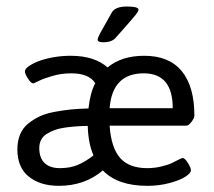

<svg xmlns="http://www.w3.org/2000/svg" viewBox="-20 -574 668 598"><path d="M301.2 -442.3Q284.2 -442.3 284.2 -450.7Q284.2 -455.8 291.9 -470.5Q299.6 -485.1 327.8 -534.3Q338.1 -553.7 375 -553.7Q411.4 -553.7 411.4 -543.8Q411.4 -539 403.1 -528.5Q394.8 -518 365.8 -485.1Q350 -467.3 340.1 -456.2Q328.2 -442.3 301.2 -442.3ZM163.3 4.8Q105.4 4.8 69.8 -23.8Q34.1 -52.3 34.1 -108.6Q34.1 -134.8 42.6 -155.2Q51.1 -175.6 67.8 -189.1Q84.4 -202.5 104 -211.7Q123.7 -220.8 150.6 -225.7Q177.6 -230.7 201.5 -233.1Q225.5 -235.4 255.6 -236.2Q260.8 -285 276.7 -315.1Q256.8 -345.6 202.1 -345.6Q171.6 -345.6 144.1 -337.7Q116.5 -329.8 100.9 -322Q85.2 -314.3 83.6 -314.3Q76.5 -314.3 67 -329.4Q57.5 -344.4 57.5 -351.6Q57.5 -359.1 69.4 -367.6Q81.3 -376.1 100.3 -383.5Q119.3 -390.8 146.1 -395.6Q172.8 -400.3 199.8 -400.3Q274.3 -400.3 315.1 -363.9Q358.3 -400.3 429.3 -400.3Q506.5 -400.3 546 -352.6Q585.4 -304.8 585.4 -213.6Q585.4 -206.5 576.5 -194.6Q567.6 -182.7 560.8 -182.7H321.4Q326.2 -113.8 354.1 -82Q382.1 -50.3 438.4 -50.3Q461 -50.3 482 -55.3Q503 -60.2 515.3 -66.2Q527.5 -72.1 537.1 -77.1Q546.6 -82 548.6 -82Q555.7 -82 565.2 -66.6Q574.7 -51.1 574.7 -44Q574.7 -34.9 557.3 -23.6Q539.8 -12.3 507.5 -3.8Q475.2 4.8 439.2 4.8Q346 4.8 300.4 -43.2Q243.8 4.8 163.3 4.8ZM321.4 -237H518Q518 -345.6 427.7 -345.6Q329.8 -345.6 321.4 -237ZM166.5 -50.3Q198.6 -50.3 222.8 -60.6Q246.9 -70.9 271.1 -90Q254.5 -128.8 253.3 -181.9Q232.7 -181.5 216.8 -180.3Q201 -179.2 182.3 -176.6Q163.7 -174 150.4 -169Q137.1 -164.1 125.6 -157Q114.1 -149.8 108.2 -138.5Q102.3 -127.2 102.3 -113Q102.3 -82.4 118.7 -66.4Q135.2 -50.3 166.5 -50.3Z"/></svg>

Font: Jaldi
Style: Regular
Weight: 400
Designer: Pablo Cosgaya and Nicolas Silva
Foundry: Omnibus-Type
Version: Version 1.001;PS 001.001;hotconv 1.0.70;makeotf.lib2.5.58329